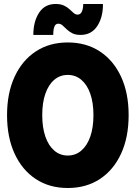

<svg xmlns="http://www.w3.org/2000/svg" viewBox="-20 -942 686 970"><path d="M322.3 7.8Q229.5 7.8 160.6 -37.6Q91.8 -83 53.7 -165.8Q15.6 -248.5 15.6 -360.4Q15.6 -471.7 53.7 -554.2Q91.8 -636.7 160.6 -682.1Q229.5 -727.5 322.3 -727.5Q415.5 -727.5 484.6 -682.1Q553.7 -636.7 591.8 -554.2Q629.9 -471.7 629.9 -360.4Q629.9 -248.5 591.8 -165.8Q553.7 -83 484.6 -37.6Q415.5 7.8 322.3 7.8ZM322.3 -156.2Q361.8 -156.2 391.1 -181.4Q420.4 -206.5 436.3 -252.4Q452.1 -298.3 452.1 -360.4Q452.1 -422.4 436.3 -468Q420.4 -513.7 391.1 -538.6Q361.8 -563.5 322.3 -563.5Q283.2 -563.5 254.2 -538.8Q225.1 -514.2 209.2 -468.5Q193.4 -422.9 193.4 -360.4Q193.4 -297.9 209.2 -252Q225.1 -206.1 254.2 -181.2Q283.2 -156.2 322.3 -156.2ZM148.4 -765.6Q148.4 -833 177.2 -877.4Q206.1 -921.9 260.7 -921.9Q286.6 -921.9 303.5 -913.8Q320.3 -905.8 331.5 -895Q342.8 -884.3 352.1 -876.2Q361.3 -868.2 372.1 -868.2Q386.7 -868.2 393.6 -883.3Q400.4 -898.4 400.4 -921.9H500Q501 -856 471.7 -810.8Q442.4 -765.6 386.7 -765.6Q361.3 -765.6 345 -774.2Q328.6 -782.7 317.1 -793.9Q305.7 -805.2 295.9 -813.7Q286.1 -822.3 274.4 -822.3Q260.7 -822.3 254.9 -807.6Q249 -793 249 -765.6Z"/></svg>

Font: Reddit Sans Condensed Black
Style: Regular
Weight: 900
Designer: Stephen Hutchings
Foundry: Reddit
Version: Version 1.014